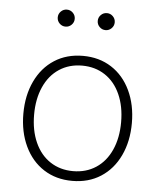

<svg xmlns="http://www.w3.org/2000/svg" viewBox="-50 -714 634 765"><g transform="rotate(5 267.0 -331.0)"><path d="M50 -242Q50 -315 77 -372Q104 -429 153 -460.5Q202 -492 267 -492Q332 -492 381 -460.5Q430 -429 457 -372Q484 -315 484 -242Q484 -169 457 -112Q430 -55 381 -23.5Q332 8 267 8Q202 8 153 -23.5Q104 -55 77 -112Q50 -169 50 -242ZM441 -242Q441 -305 419.5 -353Q398 -401 358.5 -427Q319 -453 267 -453Q215 -453 175.5 -427Q136 -401 114.5 -353Q93 -305 93 -242Q93 -179 114.5 -131Q136 -83 175.5 -57Q215 -31 267 -31Q319 -31 358.5 -57Q398 -83 419.5 -131Q441 -179 441 -242ZM153 -636Q153 -650 163 -660Q173 -670 187 -670Q201 -670 211 -660Q221 -650 221 -636Q221 -622 211 -612Q201 -602 187 -602Q173 -602 163 -612Q153 -622 153 -636ZM313 -636Q313 -650 323 -660Q333 -670 347 -670Q361 -670 371 -660Q381 -650 381 -636Q381 -622 371 -612Q361 -602 347 -602Q333 -602 323 -612Q313 -622 313 -636Z"/></g></svg>

Font: SN Pro Thin
Style: Regular
Weight: 200
Designer: Tobias Whetton
Foundry: Supernotes
Version: Version 1.003;Glyphs 3.3 (3324)